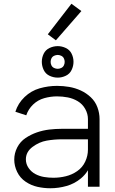

<svg xmlns="http://www.w3.org/2000/svg" viewBox="-20 -996 615 1024"><path d="M288 -582Q265 -582 244 -592Q223 -602 213 -623Q203 -644 203 -666.5Q203 -689 213 -709.5Q223 -730 244 -740Q265 -750 288 -750Q310 -750 331 -740Q352 -730 362 -709.5Q372 -689 372 -666.5Q372 -644 362 -623Q352 -602 331 -592Q310 -582 288 -582ZM288 -629Q297 -629 306.5 -633.5Q316 -638 320.5 -647Q325 -656 325 -666Q325 -676 320.5 -685Q316 -694 306.5 -698.5Q297 -703 288 -703Q278 -703 268.5 -698.5Q259 -694 254.5 -685Q250 -676 250 -666Q250 -656 254.5 -647Q259 -638 268.5 -633.5Q278 -629 288 -629ZM248 8Q214 8 180 0.5Q146 -7 116.5 -27Q87 -47 71.5 -79Q56 -111 56 -145Q56 -179 72 -210Q88 -241 116.5 -260Q145 -279 177 -290Q209 -301 242.5 -305Q276 -309 310 -309H449V-361Q449 -389 434.5 -415Q420 -441 395 -456Q370 -471 341.5 -476.5Q313 -482 284 -482Q250 -482 216 -472.5Q182 -463 156.5 -438.5Q131 -414 120 -381L62 -400Q76 -445 111 -478.5Q146 -512 191.5 -525Q237 -538 284 -538Q317 -538 349 -532.5Q381 -527 410.5 -513.5Q440 -500 464 -477.5Q488 -455 499.5 -424Q511 -393 511 -361V0H449V-88Q434 -63 411 -44Q377 -16 334.5 -4Q292 8 248 8ZM265 -48Q298 -48 331 -56Q364 -64 392 -83.5Q420 -103 434.5 -134Q449 -165 449 -198V-253H310Q269 -253 229 -246Q189 -239 153.5 -212.5Q118 -186 118 -146Q118 -121 132.5 -100Q147 -79 169 -67.5Q191 -56 215.5 -52Q240 -48 265 -48ZM278 -781 235 -813 361 -976 414 -937Z"/></svg>

Font: Jozsika Light
Style: Regular
Weight: 300
Monospace: yes
Designer: Belleve Invis
Foundry: Belleve Invis
Version: 2.1.0